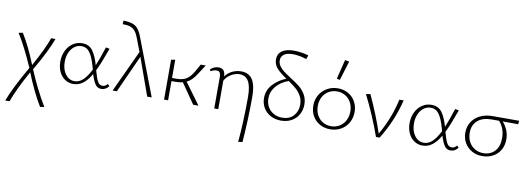

<svg xmlns="http://www.w3.org/2000/svg" viewBox="-71 -1175 5310 1929"><g transform="rotate(10 2584.5 -211.0)"><path d="M385 289Q304 156 227 -37Q119 157 73 286H29Q81 148 211 -78Q121 -285 43 -407L85 -415Q162 -292 233 -112Q335 -295 375 -410H419Q370 -276 250 -71Q328 117 427 282Z M1034 -38Q1022 -19 1001.5 -7.5Q981 4 958 4Q918 4 895 -30.5Q872 -65 853 -129Q815 -63 771 -29.5Q727 4 671 4Q624 4 586 -22Q548 -48 527 -93.5Q506 -139 506 -196Q506 -258 530.5 -308Q555 -358 597.5 -386.5Q640 -415 692 -415Q762 -415 799.5 -364.5Q837 -314 863 -221Q895 -296 933 -415L971 -407Q914 -248 876 -172Q896 -98 914 -63.5Q932 -29 964 -29Q995 -29 1016 -57ZM842 -173 834 -201Q809 -291 777 -338Q745 -385 690 -385Q651 -385 619 -361.5Q587 -338 568.5 -296Q550 -254 550 -201Q550 -125 586.5 -75.5Q623 -26 680 -26Q727 -26 766 -62.5Q805 -99 842 -173Z M1427 0 1290 -382 1117 0H1074L1273 -428L1220 -566Q1198 -624 1168.5 -647Q1139 -670 1089 -673L1058 -674L1060 -711L1092 -709Q1154 -705 1189 -678Q1224 -651 1250 -583L1473 0Z M1791 -217 1950 0H1896L1755 -204Q1724 -196 1678 -196H1640V0H1599V-407L1640 -414V-228H1685Q1746 -228 1783.5 -250Q1821 -272 1854 -327L1901 -410H1952L1887 -310Q1864 -274 1841 -252Q1818 -230 1791 -217Z M2467 -182Q2467 52 2449 283L2406 289Q2425 79 2425 -171Q2425 -280 2395 -331.5Q2365 -383 2303 -383Q2259 -383 2216 -357Q2173 -331 2152 -290V0H2111V-325Q2111 -348 2102.5 -364Q2094 -380 2068 -380Q2054 -380 2038 -375Q2022 -370 2011 -361L1999 -378Q2015 -394 2037.5 -404Q2060 -414 2083 -414Q2152 -414 2152 -334Q2182 -374 2225 -394Q2268 -414 2314 -414Q2392 -414 2429.5 -357.5Q2467 -301 2467 -182Z M2811 -437Q2870 -400 2907 -370.5Q2944 -341 2970 -297Q2996 -253 2996 -195Q2996 -140 2971 -94.5Q2946 -49 2899.5 -22.5Q2853 4 2792 4Q2732 4 2685 -21Q2638 -46 2611.5 -90.5Q2585 -135 2585 -190Q2585 -270 2639 -329.5Q2693 -389 2773 -420Q2705 -465 2670.5 -503.5Q2636 -542 2636 -595Q2636 -650 2678 -680.5Q2720 -711 2801 -711Q2874 -711 2949 -689L2935 -649Q2859 -674 2795 -674Q2735 -674 2705 -652Q2675 -630 2675 -591Q2675 -560 2693 -534Q2711 -508 2737 -488Q2763 -468 2811 -437ZM2955 -186Q2955 -235 2934 -273.5Q2913 -312 2880.5 -340.5Q2848 -369 2800 -402Q2723 -374 2676 -319.5Q2629 -265 2629 -194Q2629 -146 2650.5 -108Q2672 -70 2710.5 -48.5Q2749 -27 2798 -27Q2871 -27 2913 -72.5Q2955 -118 2955 -186Z M3086 -202Q3086 -262 3114 -310.5Q3142 -359 3191.5 -387Q3241 -415 3302 -415Q3360 -415 3406.5 -388.5Q3453 -362 3479.5 -315Q3506 -268 3506 -210Q3506 -149 3478.5 -100Q3451 -51 3402 -23.5Q3353 4 3292 4Q3233 4 3186 -22.5Q3139 -49 3112.5 -96Q3086 -143 3086 -202ZM3463 -206Q3463 -257 3441.5 -297.5Q3420 -338 3382.5 -360.5Q3345 -383 3298 -383Q3249 -383 3211 -360Q3173 -337 3152 -296.5Q3131 -256 3131 -206Q3131 -154 3152.5 -113.5Q3174 -73 3211.5 -50.5Q3249 -28 3297 -28Q3345 -28 3383 -51.5Q3421 -75 3442 -116Q3463 -157 3463 -206ZM3272 -508 3321 -707 3364 -699 3304 -502Z M3971 -410Q3917 -190 3798 0H3761Q3688 -206 3587 -407L3631 -415Q3724 -214 3782 -38Q3885 -214 3927 -410Z M4597 -38Q4585 -19 4564.5 -7.5Q4544 4 4521 4Q4481 4 4458 -30.5Q4435 -65 4416 -129Q4378 -63 4334 -29.5Q4290 4 4234 4Q4187 4 4149 -22Q4111 -48 4090 -93.5Q4069 -139 4069 -196Q4069 -258 4093.5 -308Q4118 -358 4160.5 -386.5Q4203 -415 4255 -415Q4325 -415 4362.5 -364.5Q4400 -314 4426 -221Q4458 -296 4496 -415L4534 -407Q4477 -248 4439 -172Q4459 -98 4477 -63.5Q4495 -29 4527 -29Q4558 -29 4579 -57ZM4405 -173 4397 -201Q4372 -291 4340 -338Q4308 -385 4253 -385Q4214 -385 4182 -361.5Q4150 -338 4131.5 -296Q4113 -254 4113 -201Q4113 -125 4149.5 -75.5Q4186 -26 4243 -26Q4290 -26 4329 -62.5Q4368 -99 4405 -173Z M5146 -374Q5093 -375 4987 -375Q5016 -344 5035.5 -299.5Q5055 -255 5055 -203Q5055 -140 5027 -93Q4999 -46 4951 -21Q4903 4 4845 4Q4785 4 4738 -22.5Q4691 -49 4664 -95.5Q4637 -142 4637 -199Q4637 -260 4667 -308Q4697 -356 4752 -383Q4807 -410 4878 -410H5149ZM4950 -375H4875Q4783 -375 4732 -330Q4681 -285 4681 -206Q4681 -154 4702.5 -113.5Q4724 -73 4762.5 -50Q4801 -27 4850 -27Q4921 -27 4966 -74Q5011 -121 5011 -208Q5011 -260 4994.5 -303Q4978 -346 4950 -375Z"/></g></svg>

Font: Ysabeau Light
Style: Regular
Weight: 300
Designer: Christian Thalmann (Catharsis Fonts)
Version: Version 0.003